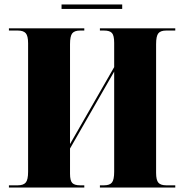

<svg xmlns="http://www.w3.org/2000/svg" viewBox="-20 -841 820 861"><path d="M256 -801V-821H528V-801ZM20 0V-10H60Q85 -10 95.5 -22.5Q106 -35 106 -71V-647Q106 -680 95.5 -692Q85 -704 60 -704H20V-714H358V-704H339Q314 -704 304 -691.5Q294 -679 294 -643V-195L492 -540V-649Q492 -682 482 -693Q472 -704 447 -704H428V-714H766V-704H725Q700 -704 690 -691.5Q680 -679 680 -643V-66Q680 -33 690.5 -21.5Q701 -10 725 -10H766V0H428V-10H447Q472 -10 482 -22.5Q492 -35 492 -71V-520L294 -175V-62Q294 -31 304 -20.5Q314 -10 339 -10H358V0Z"/></svg>

Font: Noto Serif Display SemiCondensed Black
Style: Regular
Weight: 900
Width: 4
Designer: Monotype Design Team
Foundry: Monotype Imaging Inc.
Version: Version 2.009